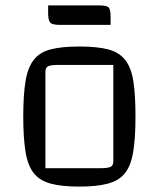

<svg xmlns="http://www.w3.org/2000/svg" viewBox="-20 -681 586 710"><path d="M274 9Q208 9 167.5 -2Q127 -13 105 -40.5Q83 -68 74.5 -119Q66 -170 66 -250Q66 -331 74.5 -381.5Q83 -432 105 -460Q127 -488 167.5 -498.5Q208 -509 274 -509Q339 -509 379.5 -498.5Q420 -488 442.5 -460Q465 -432 473 -381.5Q481 -331 481 -250Q481 -170 472.5 -119Q464 -68 442 -40.5Q420 -13 379 -2Q338 9 274 9ZM148 -59H350Q379 -59 389 -64Q399 -69 399 -84V-441H198Q168 -441 158 -436Q148 -431 148 -416ZM201 -589Q171 -589 164.5 -599Q158 -609 158 -632V-661H347Q377 -661 383 -652Q389 -643 389 -620V-589Z"/></svg>

Font: Changa Light
Style: Regular
Weight: 300
Designer: Eduardo Rodriguez Tunni
Foundry: Eduardo Rodriguez Tunni
Version: Version 3.002; ttfautohint (v1.8.2)